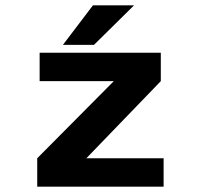

<svg xmlns="http://www.w3.org/2000/svg" viewBox="-20 -697 750 717"><path d="M302.5 -106H591V0H119V-106L405 -394H128V-500H580.5V-394ZM215 -529.5 327 -677H480.5L331 -529.5Z"/></svg>

Font: League Mono SemiBold
Style: Regular
Weight: 600
Width: 6
Designer: Tyler Finck
Foundry: The League of Moveable Type / Tyler Finck
Version: Version 2.300;RELEASE